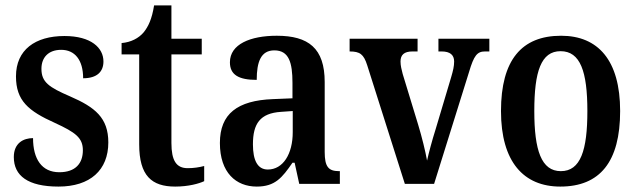

<svg xmlns="http://www.w3.org/2000/svg" viewBox="-20 -679 2353 709"><path d="M196 10C313 10 380 -51 380 -153C380 -244 331 -283 239 -323C160 -357 133 -376 133 -425C133 -467 159 -495 206 -495C256 -495 287 -458 287 -390C338 -390 362 -414 362 -452C362 -502 317 -546 218 -546C110 -546 39 -495 39 -397C39 -307 85 -269 183 -225C259 -190 286 -170 286 -124C286 -76 259 -43 199 -43C134 -43 102 -92 102 -169C67 -169 31 -151 31 -99C31 -30 83 10 196 10Z M627 10C676 10 715 -1 734 -10V-66C715 -61 695 -58 673 -58C631 -58 613 -86 613 -151V-478H725V-536H613V-659H549C541 -609 528 -581 510 -559C492 -538 464 -523 429 -520V-478H494V-146C494 -30 540 10 627 10Z M928 10C996 10 1022 -23 1060 -78H1068L1085 0H1235V-47H1232C1193 -47 1179 -63 1179 -118V-376C1179 -501 1119 -547 1002 -547C905 -547 829 -516 829 -449C829 -403 861 -384 928 -384C928 -450 943 -493 993 -493C1047 -493 1060 -448 1060 -373V-316L988 -313C857 -308 792 -259 792 -151C792 -41 852 10 928 10ZM969 -53C931 -53 914 -87 914 -146C914 -222 940 -261 1018 -266L1061 -269V-191C1061 -110 1025 -53 969 -53Z M1336 -438 1475 0H1583L1712 -413C1730 -474 1742 -489 1771 -489H1787V-536H1599V-489H1611C1642 -489 1657 -476 1657 -452C1657 -434 1653 -418 1646 -394L1589 -203C1575 -159 1563 -113 1557 -86C1551 -120 1538 -173 1524 -219L1467 -406C1463 -422 1459 -436 1459 -452C1459 -476 1472 -489 1503 -489H1522V-536H1271V-489C1309 -489 1323 -479 1336 -438Z M2049 10C2195 10 2270 -81 2270 -269C2270 -457 2188 -547 2052 -547C1906 -547 1830 -457 1830 -269C1830 -81 1914 10 2049 10ZM2051 -47C1979 -47 1953 -124 1953 -269C1953 -415 1978 -490 2050 -490C2123 -490 2149 -415 2149 -269C2149 -124 2124 -47 2051 -47Z"/></svg>

Font: Noto Serif Bengali Condensed
Style: Regular
Weight: 400
Width: 3
Designer: Juan Bruce, Universal Thirst, Indian Type Foundry and the Monotype Design Team.
Foundry: Monotype Imaging Inc.
Version: Version 2.003